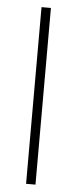

<svg xmlns="http://www.w3.org/2000/svg" viewBox="-52 -743 311 773"><g transform="rotate(5 103.0 -357.0)"><path d="M84 0H122V-714H84Z"/></g></svg>

Font: Noto Sans Condensed ExtraLight
Style: Regular
Weight: 200
Width: 3
Designer: Monotype Design Team
Foundry: Monotype Imaging Inc.
Version: Version 2.013